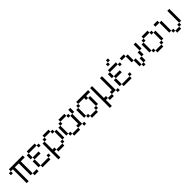

<svg xmlns="http://www.w3.org/2000/svg" viewBox="602 -3232 5713 5713"><g transform="rotate(-45 3458.5 -375.5)"><path d="M666.7 -83.3V0H500V-83.3ZM0 -500V-583.3H83.3V-500ZM666.7 -583.3H500V-83.3H416.7V-583.3H250V0H166.7V-583.3H83.3V-666.7H666.7Z M750 -83.3V-333.3H833.3V-83.3ZM750 -416.7V-583.3H833.3V-416.7ZM833.3 -83.3H1166.7V0H833.3ZM833.3 -416.7H1083.3V-333.3H833.3ZM833.3 -583.3V-666.7H1166.7V-583.3ZM1166.7 -83.3V-166.7H1250V-83.3ZM1166.7 -583.3H1250V-500H1166.7Z M1333.3 166.7V-500H1416.7V-166.7H1500V-83.3H1416.7V166.7ZM1500 -83.3H1750V0H1500ZM1500 -583.3V-500H1416.7V-583.3ZM1500 -666.7H1750V-583.3H1500ZM1833.3 -166.7V-83.3H1750V-166.7ZM1833.3 -583.3V-500H1750V-583.3ZM1833.3 -500H1916.7V-166.7H1833.3Z M2000 -166.7V-500H2083.3V-166.7ZM2166.7 -166.7V-83.3H2083.3V-166.7ZM2166.7 -83.3H2416.7V0H2166.7ZM2166.7 -583.3V-500H2083.3V-583.3ZM2166.7 -666.7H2416.7V-583.3H2166.7ZM2500 -166.7V-500H2583.3V-83.3H2416.7V-166.7ZM2500 -583.3V-500H2416.7V-583.3ZM2666.7 -83.3V0H2583.3V-83.3ZM2666.7 -500H2583.3V-666.7H2666.7Z M2750 -166.7V-500H2833.3V-166.7ZM2916.7 -166.7V-83.3H2833.3V-166.7ZM2916.7 -83.3H3166.7V0H2916.7ZM2916.7 -583.3V-500H2833.3V-583.3ZM2916.7 -666.7H3416.7V-583.3H3250V-500H3166.7V-583.3H2916.7ZM3250 -166.7V-83.3H3166.7V-166.7ZM3250 -500H3333.3V-166.7H3250Z M3500 166.7V-666.7H3583.3V-166.7H3666.7V-83.3H3583.3V166.7ZM3666.7 -83.3H3833.3V0H3666.7ZM3833.3 -83.3V-166.7H3916.7V-666.7H4000V-83.3ZM4000 -83.3H4083.3V0H4000Z M4166.7 -83.3V-333.3H4250V-83.3ZM4166.7 -416.7V-583.3H4250V-416.7ZM4333.3 -750V-833.3H4416.7V-750ZM4500 -416.7V-333.3H4250V-416.7ZM4500 -833.3H4416.7V-916.7H4500ZM4666.7 -166.7V-83.3H4583.3V-166.7ZM4666.7 -583.3V-500H4583.3V-583.3ZM4250 -83.3H4583.3V0H4250ZM4250 -583.3V-666.7H4583.3V-583.3Z M5416.7 -416.7H5333.3V-666.7H5416.7ZM4750 -583.3V-666.7H4916.7V-583.3ZM4916.7 -333.3V-583.3H5000V-333.3ZM5000 -83.3V-333.3H5083.3V-83.3ZM5083.3 -83.3H5166.7V0H5083.3ZM5166.7 -83.3V-250H5250V-83.3ZM5250 -416.7H5333.3V-250H5250Z M5500 -166.7V-500H5583.3V-166.7ZM5583.3 -166.7H5666.7V-83.3H5583.3ZM5583.3 -500V-583.3H5666.7V-500ZM5666.7 -83.3H5916.7V0H5666.7ZM5666.7 -583.3V-666.7H5916.7V-583.3ZM5916.7 -83.3V-166.7H6000V-83.3ZM5916.7 -583.3H6000V-500H5916.7ZM6000 -166.7V-500H6083.3V-166.7Z M6833.3 -166.7H6750V-666.7H6833.3ZM6166.7 -583.3V-666.7H6333.3V-583.3ZM6333.3 -166.7V-583.3H6416.7V-166.7ZM6416.7 -166.7H6500V-83.3H6416.7ZM6500 -83.3H6666.7V0H6500ZM6666.7 -83.3V-166.7H6750V-83.3Z"/></g></svg>

Font: Galmuri11 Regular
Style: Regular
Weight: 400
Designer: Minseo Lee (Quiple)
Version: Version 2.356;hotconv 1.1.0;makeotfexe 2.6.0 DEVELOPMENT